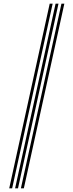

<svg xmlns="http://www.w3.org/2000/svg" viewBox="-20 -820 398 1040"><path d="M93.2 200 312.8 -800H328.5L109.2 200ZM30 200 249.2 -800H265.2L45.8 200ZM61.8 200 281 -800H296.8L77.5 200Z"/></svg>

Font: Big Shoulders Inline Text Thin
Style: Regular
Weight: 400
Version: Version 2.002